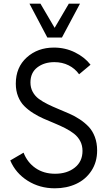

<svg xmlns="http://www.w3.org/2000/svg" viewBox="-20 -1020 587 1050"><path d="M238.8 -814.9 141.1 -1000H201.2L278.8 -867.7L356.4 -1000H417.5L318.8 -814.9ZM279.8 9.8Q196.8 9.8 131.1 -31.7Q65.4 -73.2 36.1 -142.6L108.9 -185.1Q129.4 -131.8 174.3 -100.8Q219.2 -69.8 281.2 -69.8Q346.7 -69.8 388.9 -103.3Q431.2 -136.7 431.2 -194.8Q431.2 -224.6 418.7 -248.3Q406.2 -272 385 -288.6Q363.8 -305.2 336.4 -319.1Q309.1 -333 278.8 -345.5Q248.5 -357.9 218.5 -371.1Q188.5 -384.3 161.1 -401.6Q133.8 -418.9 112.5 -440.2Q91.3 -461.4 78.9 -492.7Q66.4 -523.9 66.4 -562.5Q66.4 -651.9 126.2 -705.8Q186 -759.8 274.9 -759.8Q336.9 -759.8 389.9 -733.6Q442.9 -707.5 475.1 -666L412.6 -613.8Q390.1 -645.5 355.2 -662.8Q320.3 -680.2 277.3 -680.2Q221.7 -680.2 184.1 -651.4Q146.5 -622.6 146.5 -568.8Q146.5 -540.5 158.9 -517.6Q171.4 -494.6 192.6 -479Q213.9 -463.4 241.2 -450Q268.6 -436.5 298.8 -424.1Q329.1 -411.6 359.1 -398.4Q389.2 -385.3 416.5 -367.2Q443.8 -349.1 465.1 -326.7Q486.3 -304.2 498.8 -271Q511.2 -237.8 511.2 -197.3Q511.2 -133.3 479.7 -85.7Q448.2 -38.1 396.2 -14.2Q344.2 9.8 279.8 9.8Z"/></svg>

Font: Now
Style: Regular
Weight: 400
Designer: Alfredo Marco Pradil
Foundry: Alfredo Marco Pradil
Version: Version 1.002;PS 001.002;hotconv 1.0.88;makeotf.lib2.5.64775